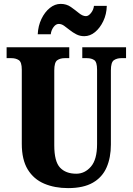

<svg xmlns="http://www.w3.org/2000/svg" viewBox="-20 -957 682 987"><path d="M330 10Q261 10 207 -13Q153 -36 122.5 -86Q92 -136 92 -218V-599Q92 -638 76.5 -648Q61 -658 39 -658H14V-714H336V-658H312Q290 -658 274.5 -647.5Q259 -637 259 -595V-210Q259 -127 288.5 -95.5Q318 -64 372 -64Q416 -64 447.5 -100.5Q479 -137 479 -216V-599Q479 -638 464.5 -648Q450 -658 427 -658H403V-714H628V-658H603Q581 -658 565.5 -647.5Q550 -637 550 -595V-214Q550 -147 528 -96.5Q506 -46 457.5 -18Q409 10 330 10ZM413 -771Q391 -771 372.5 -780.5Q354 -790 338.5 -802.5Q323 -815 309.5 -824.5Q296 -834 282 -834Q267 -834 255 -817.5Q243 -801 241 -781H174Q176 -824 193 -859.5Q210 -895 236 -916Q262 -937 292 -937Q322 -937 344.5 -921Q367 -905 386 -889.5Q405 -874 422 -874Q435 -874 448 -890.5Q461 -907 463 -927H529Q528 -884 511 -848.5Q494 -813 468.5 -792Q443 -771 413 -771Z"/></svg>

Font: Noto Serif ExtraCondensed Black
Style: Regular
Weight: 900
Width: 2
Designer: Monotype Design Team
Foundry: Monotype Imaging Inc.
Version: Version 2.015; ttfautohint (v1.8.4.7-5d5b)